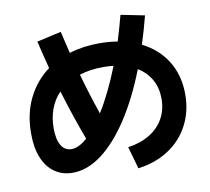

<svg xmlns="http://www.w3.org/2000/svg" viewBox="-82 -843 1028 941"><g transform="rotate(-10 432.0 -373.0)"><path d="M703.1 -311.5Q703.1 -364.7 680.2 -406.2Q657.2 -447.8 613.8 -474.1Q559.6 -335.4 493.9 -235.6Q428.2 -135.7 356.7 -82.5Q285.2 -29.3 212.9 -29.3Q160.6 -29.3 122.3 -56.4Q84 -83.5 63.7 -134Q43.5 -184.6 43.9 -253.9Q43.5 -350.1 80.8 -427.2Q118.2 -504.4 186.5 -554.7Q171.4 -612.3 152.3 -692.4L273.4 -719.7Q284.7 -669.4 299.3 -610.4Q368.2 -631.8 449.2 -631.8Q497.1 -631.8 540 -624.5Q561 -691.9 576.2 -751L694.3 -727.5Q677.7 -662.6 654.3 -588.4Q733.9 -548.8 777.6 -477.8Q821.3 -406.7 821.3 -312.5Q821.3 -228 785.6 -159.9Q750 -91.8 684.6 -49.1Q619.1 -6.3 532.2 4.9L501 -105.5Q563.5 -114.3 609.1 -142.1Q654.8 -169.9 679 -213.4Q703.1 -256.8 703.1 -311.5ZM226.6 -144.5Q262.7 -144.5 305.2 -182.6Q260.7 -301.3 221.2 -432.1Q189.9 -399.9 173.6 -356.2Q157.2 -312.5 157.2 -259.8Q157.2 -204.6 175 -174.6Q192.9 -144.5 226.6 -144.5ZM393.1 -293Q448.7 -381.8 499.5 -510.7Q475.6 -513.7 449.2 -513.7Q383.3 -513.7 329.6 -496.6Q358.9 -392.1 393.1 -293Z"/></g></svg>

Font: Pretendard GOV
Style: Bold
Weight: 700
Designer: Base glyphs from Inter by Rasmus Andersson; Hangeul glyphs from Noto Sans CJK(Source Han Sans) by Jang Soo-young and Kan
Foundry: Kil Hyung-jin
Version: Version 1.309